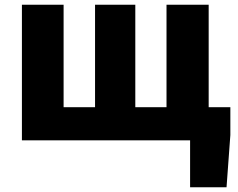

<svg xmlns="http://www.w3.org/2000/svg" viewBox="-20 -589 998 806"><path d="M72 0H778V197H931L947 -22V-139H856V-569H679V-139H548V-569H379V-139H247V-569H72Z"/></svg>

Font: Noto Sans CJK HK Black
Style: Regular
Weight: 900
Designer: Ryoko NISHIZUKA 西塚涼子 (kana, bopomofo & ideographs); Paul D. Hunt (Latin, Greek & Cyrillic); Sandoll Communications 산돌커뮤니
Foundry: Adobe
Version: Version 2.004;hotconv 1.0.118;makeotfexe 2.5.65603